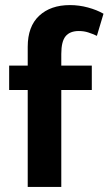

<svg xmlns="http://www.w3.org/2000/svg" viewBox="-20 -735 427 755"><path d="M255 -715Q291 -715 326 -705.5Q361 -696 387 -681L361 -594Q344 -602 327 -607.5Q310 -613 290 -613Q255 -613 238 -592.5Q221 -572 221 -523V-477H341V-381H221V0H89V-381H16V-477H89V-551Q89 -631 134 -673Q179 -715 255 -715Z"/></svg>

Font: Mukta
Style: Bold
Weight: 700
Designer: Girish Dalvi and Yashodeep Gholap
Foundry: Ek Type
Version: Version 2.538;PS 1.002;hotconv 16.6.51;makeotf.lib2.5.65220;